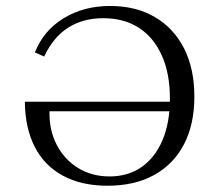

<svg xmlns="http://www.w3.org/2000/svg" viewBox="-20 -602 725 634"><path d="M334.7 11.3Q249.2 11.3 187.9 -21.8Q126.6 -54.8 94.8 -116.9Q62.9 -179 62.1 -266.1H574.2V-234.7H143.5Q141.9 -172.6 167.3 -123.8Q192.7 -75 237.9 -47.2Q283.1 -19.4 341.9 -19.4Q403.2 -19.4 448 -50.8Q492.7 -82.3 516.9 -139.9Q541.1 -197.6 541.1 -276.6Q541.1 -358.9 514.5 -418.5Q487.9 -478.2 438.7 -510.1Q389.5 -541.9 321 -541.9Q254 -541.9 204.8 -510.5Q155.6 -479 125.8 -415.3L95.2 -429Q124.2 -501.6 190.3 -541.9Q256.5 -582.3 343.5 -582.3Q429 -582.3 491.5 -545.6Q554 -508.9 587.9 -441.9Q621.8 -375 621.8 -283.1Q621.8 -191.1 587.5 -125.4Q553.2 -59.7 489.1 -24.2Q425 11.3 334.7 11.3Z"/></svg>

Font: Playfair 12pt Light
Style: Regular
Weight: 300
Designer: Claus Eggers Sørensen
Foundry: Claus Eggers Sørensen
Version: Version 2.000;gftools[0.9.28]